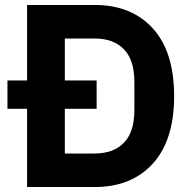

<svg xmlns="http://www.w3.org/2000/svg" viewBox="-20 -753 775 773"><path d="M89 0V-315H10V-429H89V-733H361Q509 -733 595 -639Q681 -545 681 -366Q681 -188 595 -94Q509 0 361 0ZM361 -135Q437 -135 479 -178.5Q521 -222 521 -310V-423Q521 -511 479 -554.5Q437 -598 361 -598H241V-429H369V-315H241V-135Z"/></svg>

Font: IBM Plex Sans JP
Style: Bold
Weight: 700
Designer: Mike Abbink; Paul van der Laan; Pieter van Rosmalen; Wujin Sim; Yejin Wi; Jinhee Kim; Boomi Park; Yona Kim; Kichan Ma
Foundry: Sandoll Inc.
Version: Version 1.001